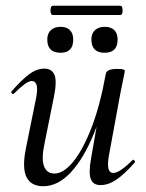

<svg xmlns="http://www.w3.org/2000/svg" viewBox="-20 -633 508 666"><path d="M130 13Q88 13 72 -18.5Q56 -50 70 -119L106 -297Q111 -327 106.5 -339.5Q102 -352 90 -352Q80 -352 64 -340Q48 -328 29 -309Q25 -305 21 -309Q17 -313 21 -317Q54 -355 80.5 -375Q107 -395 134 -395Q160 -395 169 -373Q178 -351 167 -297L135 -138Q123 -83 132.5 -57Q142 -31 169 -31Q200 -31 233.5 -71.5Q267 -112 297 -189Q327 -266 347 -377L361 -376Q342 -259 306.5 -171.5Q271 -84 226 -35.5Q181 13 130 13ZM329 9Q302 9 294.5 -13Q287 -35 296 -84L347 -377Q350 -394 387 -394Q403 -394 408 -392Q413 -390 413 -387Q413 -384 408 -361Q403 -338 398 -312L357 -89Q348 -33 373 -33Q384 -33 401 -44.5Q418 -56 439 -77Q442 -81 446 -76.5Q450 -72 447 -69Q412 -29 384 -10Q356 9 329 9ZM343 -450Q297 -450 297 -496Q297 -517 309.5 -528.5Q322 -540 343 -540Q365 -540 376.5 -528.5Q388 -517 388 -496Q388 -450 343 -450ZM190 -450Q144 -450 144 -496Q144 -517 156.5 -528.5Q169 -540 190 -540Q211 -540 222.5 -528.5Q234 -517 234 -496Q234 -450 190 -450ZM163 -581Q158 -581 156 -589Q154 -597 156 -605Q158 -613 163 -613H397Q403 -613 404.5 -605Q406 -597 404.5 -589Q403 -581 397 -581Z"/></svg>

Font: Cormorant Light Medium
Style: Italic
Weight: 500
Italic angle: -10°
Version: Version 4.000